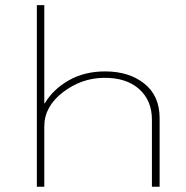

<svg xmlns="http://www.w3.org/2000/svg" viewBox="-20 -710 708 730"><path d="M120.1 0V-690.4H148.4V-317.4H150.4Q181.6 -370.1 241.2 -404.3Q300.8 -438.5 379.9 -438.5Q470.7 -438.5 528.8 -392.1Q586.9 -345.7 586.9 -260.7V0H557.6V-254.9Q557.6 -328.1 508.8 -371.6Q460 -415 375 -414.1Q289.1 -413.1 218.8 -358.9Q148.4 -304.7 148.4 -229.5V0Z"/></svg>

Font: Gothic A1 Thin
Style: Regular
Weight: 250
Designer: HanYang I&C Co.,Ltd.
Foundry: HanYang I&C Co.,Ltd.
Version: Version 2.50